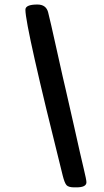

<svg xmlns="http://www.w3.org/2000/svg" viewBox="-20 -744 458 845"><path d="M360.4 58.1Q360.4 80.6 316.4 80.6H307.1Q281.7 80.6 272.9 71Q264.2 61.5 255.9 28.3Q91.8 -627.9 91.8 -701.2Q91.8 -724.1 144.5 -724.1Q183.1 -724.1 191.9 -689.5Q199.7 -660.2 230.7 -520Q261.7 -379.9 268.8 -351.6Q275.9 -323.2 306.2 -187.3Q336.4 -51.3 348.4 -2Q360.4 47.4 360.4 58.1Z"/></svg>

Font: Averia Libre
Style: Bold Italic
Weight: 700
Italic angle: -6.90001°
Version: Version 1.002